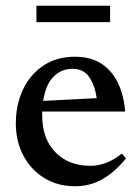

<svg xmlns="http://www.w3.org/2000/svg" viewBox="-20 -636 488 667"><path d="M241 -439Q318 -439 362.5 -389Q407 -339 415 -248.5H126.5Q126.5 -242.5 126.5 -236Q126.5 -154 172.5 -107Q218.5 -60 293.5 -60Q350.5 -60 403.5 -102.5L417.5 -85.5Q379 -38.5 336.2 -13.8Q293.5 11 240.5 11Q180 11 133.8 -17.5Q87.5 -46 61.2 -95.5Q35 -145 35 -207.5Q35 -271 59.2 -323.5Q83.5 -376 129.8 -407.5Q176 -439 241 -439ZM232 -397Q193 -397 165.8 -369.5Q138.5 -342 130 -285.5L316 -295Q309 -342 289 -369.5Q269 -397 232 -397ZM106.5 -559V-616H362.5V-559Z"/></svg>

Font: Newsreader Text Medium
Style: Regular
Weight: 500
Designer: Hugues Gentile
Foundry: Production Type
Version: Version 1.002